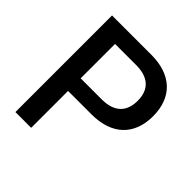

<svg xmlns="http://www.w3.org/2000/svg" viewBox="-190 -864 1010 1010"><g transform="rotate(45 314.5 -359.5)"><path d="M192.4 0V-274.4H367.2C517.6 -274.4 603 -356.4 603 -496.6C603 -636.7 517.6 -718.8 367.2 -718.8H75.2V0ZM192.4 -624H349.1C439.5 -624 488.3 -581.1 488.3 -496.6C488.3 -412.1 439.5 -368.2 349.1 -368.2H192.4Z"/></g></svg>

Font: Winston Medium
Style: Regular
Weight: 500
Designer: Vernon Adams, Kim Jin-seong, David Berlow, Cristiano Sobral
Foundry: The Winston Project Authors
Version: Version 3.004